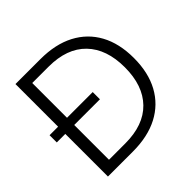

<svg xmlns="http://www.w3.org/2000/svg" viewBox="-178 -870 1035 1035"><g transform="rotate(-45 339.5 -352.5)"><path d="M13 -325V-380H342V-325ZM78 0V-705H268Q382 -705 462.5 -663Q543 -621 586 -542.5Q629 -464 629 -353Q629 -242 586 -163Q543 -84 462.5 -42Q382 0 268 0ZM146 -42 129 -60H270Q410 -60 484.5 -136.5Q559 -213 559 -352Q559 -491 484.5 -568Q410 -645 270 -645H129L146 -662Z"/></g></svg>

Font: TikTok Sans 24pt Light
Style: Regular
Weight: 300
Version: Version 4.000